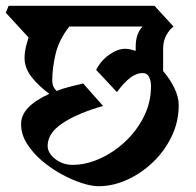

<svg xmlns="http://www.w3.org/2000/svg" viewBox="-43 -659 678 665"><path d="M558 -567Q544 -557 533 -537Q522 -517 522 -490V-413Q546 -385 561 -354Q576 -323 576 -295Q576 -238 552 -187.5Q528 -137 487.5 -98Q447 -59 397.5 -36.5Q348 -14 298 -14Q274 -14 240 -25Q206 -36 169.5 -56Q133 -76 101.5 -103Q70 -130 50 -162Q30 -194 30 -229Q30 -261 55.5 -287Q81 -313 128 -334Q92 -360 67 -391.5Q42 -423 42 -459Q42 -476 46 -493.5Q50 -511 56 -529L-23 -615L-13 -639H492ZM314 -292Q226 -267 174 -232.5Q122 -198 122 -154Q122 -129 148 -108.5Q174 -88 209 -88Q254 -88 301.5 -109Q349 -130 389.5 -167.5Q430 -205 455 -254.5Q480 -304 480 -361Q480 -378 473.5 -392Q467 -406 450 -406Q410 -406 362 -340L290 -417Q307 -450 336 -470Q365 -490 390 -490Q399 -490 408 -488Q417 -486 427 -483V-497Q427 -543 451 -567H197Q161 -521 149.5 -472Q138 -423 138 -379Q138 -358 153 -344Q173 -352 196.5 -358Q220 -364 245 -370Z"/></svg>

Font: Jaini
Style: Regular
Weight: 400
Designer: Maithili Shingre, Girish Dalvi (Devanagari), Taresh Vohra (Latin)
Foundry: Ek Type
Version: Version 2.000; ttfautohint (v1.8.4.7-5d5b)